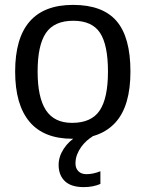

<svg xmlns="http://www.w3.org/2000/svg" viewBox="-20 -558 596 786"><path d="M514 -265Q514 -125 453.5 -57.5Q393 10 276 10Q159 10 100.5 -60Q42 -130 42 -265Q42 -538 279 -538Q400 -538 457 -472Q514 -406 514 -265ZM422 -265Q422 -374 389.5 -423.5Q357 -473 280 -473Q202 -473 168 -423Q134 -373 134 -265Q134 -159 168 -107Q202 -55 275 -55Q354 -55 388 -105.5Q422 -156 422 -265ZM391 195Q361 208 323 208Q271 208 245.5 183.5Q220 159 220 117Q220 83 241 51Q262 19 295 0H360Q348 7 335.5 18Q323 29 312.5 43.5Q302 58 295.5 75Q289 92 289 111Q289 131 301 143Q313 155 334 155Q361 155 391 143Z"/></svg>

Font: Libra Sans
Style: Regular
Weight: 400
Foundry: Context Ltd
Version: Version 1.000; ttfautohint (v1.3)